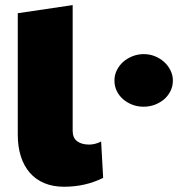

<svg xmlns="http://www.w3.org/2000/svg" viewBox="-20 -710 726 738"><path d="M419.9 -400.4Q419.9 -421.9 429.2 -440.4Q438.5 -459 454.1 -472.7Q469.7 -486.3 490 -494.1Q510.3 -502 532.2 -502Q555.7 -502 575.9 -493.7Q596.2 -485.4 611.6 -471.2Q627 -457 635.7 -438.7Q644.5 -420.4 644.5 -400.4Q644.5 -377.9 635 -359.4Q625.5 -340.8 609.9 -327.6Q594.2 -314.5 574 -307.1Q553.7 -299.8 532.2 -299.8Q508.8 -299.8 488.5 -307.6Q468.3 -315.4 452.9 -328.9Q437.5 -342.3 428.7 -360.6Q419.9 -378.9 419.9 -400.4ZM376.5 -26.4Q308.6 7.8 226.1 7.8Q183.6 7.8 150.4 -6.1Q117.2 -20 94.5 -46.1Q71.8 -72.3 60.1 -109.1Q48.3 -146 48.3 -192.4V-659.2L259.3 -690.4V-207Q259.3 -180.2 276.4 -167.2Q293.5 -154.3 322.8 -154.3Q345.2 -154.3 368.7 -166Z"/></svg>

Font: Paytone One
Style: Regular
Weight: 400
Designer: vernon adams
Foundry: vernon adams
Version: 1.000